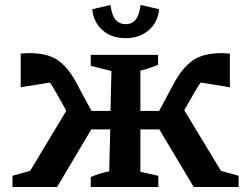

<svg xmlns="http://www.w3.org/2000/svg" viewBox="-20 -750 1006 770"><path d="M484 -597Q427 -597 391 -629Q355 -661 350 -713L423 -730Q429 -687 444.5 -670Q460 -653 484 -653Q509 -653 523.5 -670.5Q538 -688 544 -730L618 -713Q613 -660 576 -628.5Q539 -597 484 -597ZM209 0H30V-45L101 -65L246 -306L202 -384Q191 -403 180 -419L63 -400V-535Q86 -537 96 -537Q170 -537 211 -509Q252 -481 284 -422L347 -305H423L427 -465L344 -486V-530H614V-490Q596 -483 579.5 -477Q563 -471 543 -467V-305H618L681 -422Q712 -478 753 -507.5Q794 -537 870 -537Q881 -537 902 -535V-400L785 -419Q774 -404 763 -385L719 -308L866 -65L937 -45V0H757L619 -231H543V-61L615 -45V0H344V-40Q362 -48 380 -53.5Q398 -59 418 -63L422 -231H346Z"/></svg>

Font: Piazzolla SC SemiBold
Style: Regular
Weight: 600
Designer: Juan Pablo del Peral
Foundry: Huerta Tipografica
Version: Version 1.330